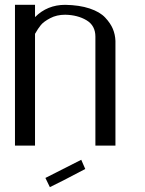

<svg xmlns="http://www.w3.org/2000/svg" viewBox="-20 -603 602 795"><path d="M316.4 58.6 333 96.7 243.2 143.6 186.5 171.9 168 133.8ZM42 -583H125V-532.2Q175.8 -583 250 -583Q308.6 -582 351.1 -567.9Q393.6 -553.7 415.5 -530.3Q437.5 -506.8 447.3 -483.4Q457 -460 458 -433.6V0H375V-451.2Q375 -497.1 338.4 -519Q301.8 -541 250 -542Q214.8 -542 188 -527.8Q161.1 -513.7 149.4 -499.5Q137.7 -485.4 125 -462.9V0H42Z"/></svg>

Font: wanta
Style: Medium
Weight: 500
Version: Version 0.91